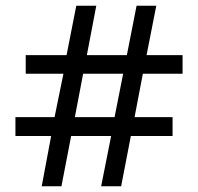

<svg xmlns="http://www.w3.org/2000/svg" viewBox="-20 -652 693 672"><path d="M159 -176H34V-242H171L202 -394H70V-459H213L247 -632H317L284 -459H424L458 -632H527L493 -459H619V-394H480L451 -242H584V-176H438L404 0H334L369 -176H229L195 0H126ZM381 -242 411 -394H271L242 -242Z"/></svg>

Font: binaryh115
Style: Book
Weight: 400
Designer: Jelle Bosma - Monotype Design Team
Foundry: Monotype Imaging Inc.
Version: Version 2.003